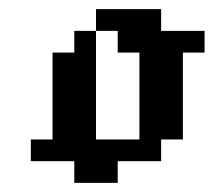

<svg xmlns="http://www.w3.org/2000/svg" viewBox="-20 -401 469 421"><path d="M47.6 -95.2H95.2V-47.6H47.6ZM95.2 -95.2H142.9V-47.6H95.2ZM142.9 -95.2H190.5V-47.6H142.9ZM190.5 -95.2H238.1V-47.6H190.5ZM142.9 -47.6H190.5V0H142.9ZM285.7 -95.2H333.3V-47.6H285.7ZM333.3 -142.9H381V-95.2H333.3ZM285.7 -142.9H333.3V-95.2H285.7ZM285.7 -190.5H333.3V-142.9H285.7ZM285.7 -238.1H333.3V-190.5H285.7ZM333.3 -238.1H381V-190.5H333.3ZM333.3 -190.5H381V-142.9H333.3ZM95.2 -142.9H142.9V-95.2H95.2ZM142.9 -142.9H190.5V-95.2H142.9ZM142.9 -190.5H190.5V-142.9H142.9ZM95.2 -190.5H142.9V-142.9H95.2ZM95.2 -238.1H142.9V-190.5H95.2ZM333.3 -285.7H381V-238.1H333.3ZM285.7 -285.7H333.3V-238.1H285.7ZM142.9 -285.7H190.5V-238.1H142.9ZM95.2 -285.7H142.9V-238.1H95.2ZM381 -333.3H428.6V-285.7H381ZM333.3 -333.3H381V-285.7H333.3ZM285.7 -333.3H333.3V-285.7H285.7ZM238.1 -333.3H285.7V-285.7H238.1ZM190.5 -381H238.1V-333.3H190.5ZM238.1 -381H285.7V-333.3H238.1ZM285.7 -381H333.3V-333.3H285.7ZM142.9 -238.1H190.5V-190.5H142.9ZM142.9 -333.3H190.5V-285.7H142.9ZM190.5 -47.6H238.1V0H190.5ZM238.1 -95.2H285.7V-47.6H238.1Z"/></svg>

Font: Jacquard 12
Style: Regular
Weight: 400
Designer: Sarah Cadigan-Fried
Version: Version 1.000; ttfautohint (v1.8.4.7-5d5b)